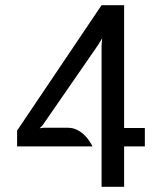

<svg xmlns="http://www.w3.org/2000/svg" viewBox="-20 -721 635 741"><path d="M372 -701H459V-227H539V-156H459V0H372V-546L374 -573L359 -548L144 -237L133 -226L149 -228H241Q261 -228 277 -220Q293 -212 305 -200.5Q317 -189 325 -176.5Q333 -164 337 -156H46V-217Z"/></svg>

Font: Expletus Sans
Style: Regular
Weight: 400
Designer: Jasper de Waard
Foundry: Designtown
Version: Version 7.028